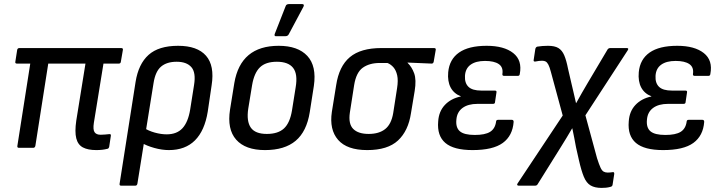

<svg xmlns="http://www.w3.org/2000/svg" viewBox="-20 -723 3518 939"><path d="M451 11Q410 11 385.5 -2Q361 -15 353 -46.5Q345 -78 353 -133L398 -412H216L153 -10Q151 0 142 0H73Q63 0 65 -10L128 -412H63Q53 -412 55 -421L64 -479Q66 -488 75 -488H572Q583 -488 581 -479L571 -421Q570 -412 561 -412H486L439 -122Q434 -89 442.5 -76.5Q451 -64 472 -64Q482 -64 493 -65Q504 -66 514 -67Q519 -68 521 -65.5Q523 -63 522 -58L514 -5Q511 5 504 5Q493 8 479.5 9.5Q466 11 451 11Z M572 185Q563 185 565 175L643 -322Q657 -410 706.5 -454.5Q756 -499 851 -499Q945 -499 987.5 -450.5Q1030 -402 1015 -306L996 -177Q981 -84 933.5 -36.5Q886 11 806 11Q772 11 734.5 0.5Q697 -10 672 -25L682 -99Q706 -83 737 -74.5Q768 -66 795 -66Q845 -66 872.5 -96Q900 -126 910 -187L929 -307Q939 -368 916 -394.5Q893 -421 844 -421Q796 -421 768 -397.5Q740 -374 731 -317L652 175Q650 185 642 185Z M1276 11Q1180 11 1135 -40Q1090 -91 1105 -187L1126 -317Q1157 -499 1343 -499Q1437 -499 1483 -449.5Q1529 -400 1515 -303L1495 -175Q1480 -80 1426 -34.5Q1372 11 1276 11ZM1285 -68Q1340 -68 1369 -95Q1398 -122 1408 -183L1426 -296Q1437 -361 1413.5 -391Q1390 -421 1334 -421Q1279 -421 1251 -393.5Q1223 -366 1213 -307L1194 -191Q1185 -130 1206.5 -99Q1228 -68 1285 -68ZM1328 -546Q1324 -546 1323 -549.5Q1322 -553 1324 -558L1377 -693Q1379 -699 1383.5 -701Q1388 -703 1393 -703H1458Q1464 -703 1465.5 -699.5Q1467 -696 1464 -690L1392 -555Q1387 -546 1376 -546Z M1776 11Q1677 11 1633.5 -39Q1590 -89 1603 -176L1624 -306Q1638 -399 1691 -443.5Q1744 -488 1845 -488H2102Q2113 -488 2111 -479L2101 -421Q2099 -412 2091 -412L1973 -417V-416Q1994 -396 2005.5 -364.5Q2017 -333 2008 -278L1990 -170Q1977 -83 1926.5 -36Q1876 11 1776 11ZM1783 -68Q1834 -68 1864 -92Q1894 -116 1903 -170L1922 -292Q1928 -330 1922.5 -354.5Q1917 -379 1904.5 -393.5Q1892 -408 1875 -415H1837Q1787 -415 1754.5 -392Q1722 -369 1712 -307L1691 -172Q1683 -117 1707.5 -92.5Q1732 -68 1783 -68Z M2291 11Q2199 11 2158 -24Q2117 -59 2123 -129Q2126 -178 2155.5 -209.5Q2185 -241 2233 -251L2234 -252Q2200 -265 2184 -295Q2168 -325 2172 -370Q2178 -433 2225 -466Q2272 -499 2360 -499Q2445 -499 2490 -463.5Q2535 -428 2522 -361Q2521 -352 2513 -352H2445Q2436 -352 2437 -361Q2442 -394 2419.5 -409.5Q2397 -425 2352 -425Q2307 -425 2281.5 -406.5Q2256 -388 2254 -352Q2252 -317 2271 -298.5Q2290 -280 2334 -280H2400Q2410 -280 2408 -271L2401 -224Q2401 -215 2391 -215H2315Q2269 -215 2242 -195Q2215 -175 2212 -138Q2208 -99 2229 -81Q2250 -63 2302 -63Q2352 -63 2376.5 -78Q2401 -93 2406 -127Q2406 -137 2416 -137H2483Q2492 -137 2492 -127Q2487 -59 2439 -24Q2391 11 2291 11Z M2922 196Q2889 196 2868.5 184Q2848 172 2835.5 142Q2823 112 2811 59L2797 -3Q2793 -25 2788.5 -48.5Q2784 -72 2779 -95H2778Q2764 -72 2751 -49.5Q2738 -27 2723 -4L2610 177Q2606 185 2597 185H2516Q2511 185 2509.5 181.5Q2508 178 2512 173L2732 -158L2674 -372Q2668 -395 2662 -406.5Q2656 -418 2649 -422Q2642 -426 2631 -426Q2623 -426 2615.5 -425Q2608 -424 2598 -422Q2588 -421 2590 -430L2598 -483Q2600 -493 2608 -495Q2620 -497 2633 -498Q2646 -499 2660 -499Q2693 -499 2711 -488Q2729 -477 2739.5 -452.5Q2750 -428 2758 -387L2774 -318Q2780 -293 2785.5 -269Q2791 -245 2797 -219H2798Q2812 -245 2826 -269Q2840 -293 2854 -317L2952 -482Q2957 -488 2965 -488H3045Q3057 -488 3050 -477L2843 -159L2900 51Q2910 82 2917 97Q2924 112 2932.5 116.5Q2941 121 2952 121Q2957 121 2963 120.5Q2969 120 2976 119Q2985 117 2984 128L2976 180Q2975 189 2965 191Q2954 194 2943.5 195Q2933 196 2922 196Z M3223 11Q3131 11 3090 -24Q3049 -59 3055 -129Q3058 -178 3087.5 -209.5Q3117 -241 3165 -251L3166 -252Q3132 -265 3116 -295Q3100 -325 3104 -370Q3110 -433 3157 -466Q3204 -499 3292 -499Q3377 -499 3422 -463.5Q3467 -428 3454 -361Q3453 -352 3445 -352H3377Q3368 -352 3369 -361Q3374 -394 3351.5 -409.5Q3329 -425 3284 -425Q3239 -425 3213.5 -406.5Q3188 -388 3186 -352Q3184 -317 3203 -298.5Q3222 -280 3266 -280H3332Q3342 -280 3340 -271L3333 -224Q3333 -215 3323 -215H3247Q3201 -215 3174 -195Q3147 -175 3144 -138Q3140 -99 3161 -81Q3182 -63 3234 -63Q3284 -63 3308.5 -78Q3333 -93 3338 -127Q3338 -137 3348 -137H3415Q3424 -137 3424 -127Q3419 -59 3371 -24Q3323 11 3223 11Z"/></svg>

Font: Sofia Sans Semi Condensed Medium
Style: Italic
Weight: 500
Italic angle: -9°
Version: Version 4.100